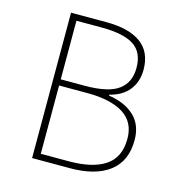

<svg xmlns="http://www.w3.org/2000/svg" viewBox="-100 -751 799 842"><g transform="rotate(15 300.0 -330.0)"><path d="M120 0V-660H280Q383 -660 437.5 -620.5Q492 -581 492 -500Q492 -447 463 -409Q434 -371 375 -356V-352Q449 -341 491.5 -301Q534 -261 534 -192Q534 -97 471 -48.5Q408 0 292 0ZM152 -366H260Q368 -366 414 -400Q460 -434 460 -500Q460 -571 413 -601.5Q366 -632 266 -632H152ZM152 -28H280Q387 -28 444.5 -66.5Q502 -105 502 -190Q502 -265 444.5 -301.5Q387 -338 280 -338H152Z"/></g></svg>

Font: Source Code Pro ExtraLight
Style: Regular
Weight: 200
Monospace: yes
Designer: Paul D. Hunt, Teo Tuominen
Foundry: Adobe Systems Incorporated
Version: Version 2.030;PS 1.000;hotconv 16.6.51;makeotf.lib2.5.65220